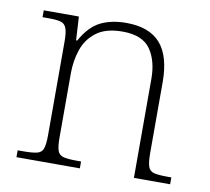

<svg xmlns="http://www.w3.org/2000/svg" viewBox="-66 -616 754 689"><g transform="rotate(10 311.5 -271.5)"><path d="M36 0V-25H56Q89 -25 106 -29Q123 -33 128.5 -48.5Q134 -64 134 -98V-439Q134 -472 128 -487.5Q122 -503 107 -507Q92 -511 64 -511H41V-536H169L174 -450H178Q208 -504 247.5 -523.5Q287 -543 341 -543Q425 -543 465.5 -497Q506 -451 506 -356V-98Q506 -64 511.5 -48.5Q517 -33 533 -29Q549 -25 583 -25H596V0H464V-361Q464 -427 435 -468.5Q406 -510 333 -510Q272 -510 237.5 -483.5Q203 -457 189.5 -416Q176 -375 176 -331V-97Q176 -63 181.5 -48Q187 -33 203.5 -29Q220 -25 253 -25H267V0Z"/></g></svg>

Font: Noto Serif Hentaigana ExtraLight
Style: Regular
Weight: 200
Designer: Kazuhiro Yamada
Foundry: nipponia
Version: Version 1.000